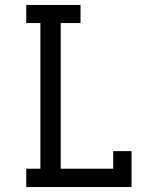

<svg xmlns="http://www.w3.org/2000/svg" viewBox="-20 -755 640 775"><path d="M86 0V-74H143V-662H86V-735H305V-662H225V-74H437V-145H511V0Z"/></svg>

Font: Iosevka HT Extended
Style: Regular
Weight: 400
Width: 7
Monospace: yes
Designer: Belleve Invis
Foundry: Belleve Invis
Version: Version 32.3.0; ttfautohint (v1.8.4)